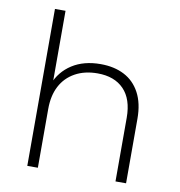

<svg xmlns="http://www.w3.org/2000/svg" viewBox="-82 -818 838 894"><g transform="rotate(10 336.5 -371.0)"><path d="M361 -526Q425 -526 472.5 -501.5Q520 -477 546.5 -427.5Q573 -378 573 -305V0H523V-301Q523 -389 478.5 -435Q434 -481 354 -481Q293 -481 248 -456Q203 -431 179.5 -386Q156 -341 156 -278V0H106V-742H156V-377L147 -393Q171 -455 226 -490.5Q281 -526 361 -526Z"/></g></svg>

Font: Modern
Style: Regular
Weight: 300
Designer: Julieta Ulanovsky
Foundry: Julieta Ulanovsky
Version: Version 8.000